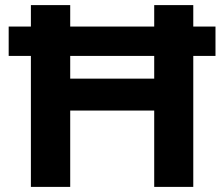

<svg xmlns="http://www.w3.org/2000/svg" viewBox="-20 -732 878 752"><path d="M824 -628V-513H737V0H584V-299H255V0H101V-513H14V-628H101V-712H255V-628H584V-712H737V-628ZM584 -424V-513H255V-424Z"/></svg>

Font: Muli ExtraBold
Style: Regular
Weight: 800
Designer: Vernon Adams
Foundry: Vernon Adams
Version: Version 2.000